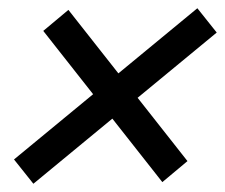

<svg xmlns="http://www.w3.org/2000/svg" viewBox="-20 -528 547 466"><path d="M61 -82 14 -141 459 -508 506 -449ZM374 -86 85 -453 146 -504 435 -137Z"/></svg>

Font: Geist
Style: Italic
Weight: 400
Italic angle: -12°
Designer: Basement.studio, Andrés Briganti, Mateo Zaragoza
Foundry: Basement.studio, Vercel, Andrés Briganti, Guido Ferreyra, Mateo Zaragoza
Version: Version 1.500